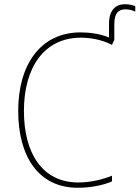

<svg xmlns="http://www.w3.org/2000/svg" viewBox="-20 -877 659 907"><path d="M347 10C413 10 469 -3 509 -20V-47C467 -30 410 -15 350 -15C180 -15 93 -153 93 -353C93 -556 187 -699 362 -699C403 -699 456 -692 509 -665L520 -689V-763C520 -814 539 -833 573 -833C594 -833 611 -826 619 -822V-848C609 -852 593 -857 571 -857C525 -857 495 -828 495 -765V-700C452 -717 406 -724 361 -724C170 -724 66 -570 66 -353C66 -138 162 10 347 10Z"/></svg>

Font: Noto Sans Mono SemiCondensed Thin
Style: Regular
Weight: 100
Width: 4
Designer: Monotype Design Team
Foundry: Monotype Imaging Inc.
Version: Version 2.014